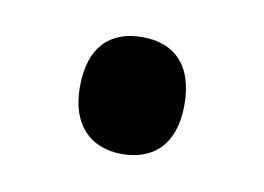

<svg xmlns="http://www.w3.org/2000/svg" viewBox="-34 -173 313 228"><g transform="rotate(10 123.0 -59.5)"><path d="M60 -59C60 -13 85 11 123 11C160 11 186 -11 186 -59C186 -109 160 -130 123 -130C84 -130 60 -107 60 -59Z"/></g></svg>

Font: Noto Sans Lao Looped Condensed Medium
Style: Regular
Weight: 500
Width: 3
Designer: Mark Frömberg, Ben Mitchell
Foundry: The Fontpad Ltd
Version: Version 1.002